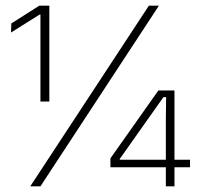

<svg xmlns="http://www.w3.org/2000/svg" viewBox="-20 -659 702 679"><path d="M154.5 -300H123V-607.5H120L19 -544L20 -576L119 -639H154.5ZM123 0H87L506.5 -639H542ZM597 0H566.5V-240.5L567.5 -315.5H558L403.5 -97V-82.5L388.5 -94H652V-67.5H370.5V-99L540 -339H597Z"/></svg>

Font: Anek Devanagari ExtraLight
Style: Regular
Weight: 250
Designer: Kailash Malviya (Devanagari) & Yesha Goshar (Latin)
Foundry: Ek Type
Version: Version 1.003